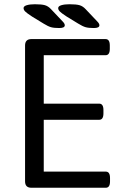

<svg xmlns="http://www.w3.org/2000/svg" viewBox="-20 -884 586 904"><path d="M128 0Q98 0 98 -30V-670Q98 -700 128 -700H477Q497 -700 497 -670V-654Q497 -624 477 -624H186V-396H447Q467 -396 467 -366V-350Q467 -320 447 -320H186V-76H478Q498 -76 498 -46V-30Q498 0 478 0ZM259 -752Q234 -752 220 -756Q206 -760 185 -773L131 -806Q105 -823 98 -830.5Q91 -838 91 -846Q91 -855 106 -859.5Q121 -864 144 -864Q176 -864 191.5 -859.5Q207 -855 220 -841L274 -784Q280 -778 282.5 -773.5Q285 -769 285 -765Q285 -752 259 -752ZM422 -752Q397 -752 383 -756Q369 -760 348 -773L294 -806Q268 -823 261 -830.5Q254 -838 254 -846Q254 -855 269 -859.5Q284 -864 307 -864Q339 -864 354.5 -859.5Q370 -855 383 -841L437 -784Q443 -778 445.5 -773.5Q448 -769 448 -765Q448 -752 422 -752Z"/></svg>

Font: Asap
Style: Regular
Weight: 400
Designer: Pablo Cosgaya
Foundry: Omnibus-Type
Version: Version 3.001